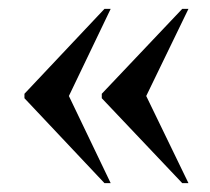

<svg xmlns="http://www.w3.org/2000/svg" viewBox="-20 -486 472 432"><path d="M390 -74 209 -265V-275L390 -466H404L309 -270L404 -74ZM215 -74 35 -265V-275L215 -466H229L135 -270L229 -74Z"/></svg>

Font: Noto Serif Display ExtraCondensed SemiBold
Style: Regular
Weight: 600
Width: 2
Designer: Monotype Design Team
Foundry: Monotype Imaging Inc.
Version: Version 2.009